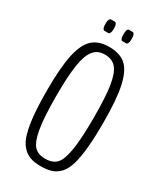

<svg xmlns="http://www.w3.org/2000/svg" viewBox="-210 -914 845 998"><g transform="rotate(30 212.5 -415.0)"><path d="M147 -768.6Q141.6 -768.6 137.7 -776.4Q133.8 -784.2 133.8 -796.4V-809.1Q133.8 -821.3 137.7 -829.1Q141.6 -836.9 147 -836.9H170.9Q176.3 -836.9 180.2 -829.1Q184.1 -821.3 184.1 -809.1V-796.4Q184.1 -784.2 180.2 -776.4Q176.3 -768.6 170.9 -768.6ZM254.4 -768.6Q249 -768.6 245.6 -776.4Q242.2 -784.2 242.2 -796.4V-809.1Q242.2 -821.3 245.6 -829.1Q249 -836.9 254.4 -836.9H277.8Q283.2 -836.9 287.1 -829.1Q291 -821.3 291 -809.1V-796.4Q291 -784.2 287.1 -776.4Q283.2 -768.6 277.8 -768.6ZM211.9 -38.6Q256.3 -38.6 279.3 -62.3Q302.2 -85.9 313.7 -154.1Q325.2 -222.2 325.2 -354Q325.2 -475.6 314.5 -541.5Q303.7 -607.4 279.8 -635.3Q255.9 -663.1 211.9 -663.1Q168.9 -663.1 145 -633.5Q121.1 -604 110.4 -537.8Q99.6 -471.7 99.6 -354Q99.6 -224.6 111.1 -156.5Q122.6 -88.4 145.8 -63.5Q168.9 -38.6 211.9 -38.6ZM211.9 6.8Q173.3 6.8 147 -2.9Q120.6 -12.7 99.9 -36.1Q79.1 -59.6 67.1 -101.3Q55.2 -143.1 49.3 -204.3Q43.5 -265.6 43.5 -354Q43.5 -490.7 60.5 -567.6Q77.6 -644.5 113.5 -676.8Q149.4 -709 211.9 -709Q275.9 -709 311.5 -677.7Q347.2 -646.5 364.3 -569.6Q381.3 -492.7 381.3 -354Q381.3 -264.6 375.5 -202.9Q369.6 -141.1 357.9 -99.6Q346.2 -58.1 325.2 -34.9Q304.2 -11.7 277.6 -2.4Q251 6.8 211.9 6.8Z"/></g></svg>

Font: BenchNine Light
Style: Regular
Weight: 300
Version: Version 1 ; ttfautohint (v0.92.18-e454-dirty) -l 8 -r 50 -G 